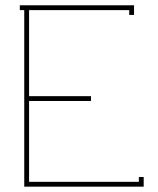

<svg xmlns="http://www.w3.org/2000/svg" viewBox="-20 -699 593 719"><path d="M463.9 -661.1H88.9V-338.9H320.8V-320.8H88.9V-18.1H500V-36.1H518.1V0H70.8V-661.1H54.2V-679.2H481.9V-643.1H463.9Z"/></svg>

Font: Rawengulk
Style: Light
Weight: 300
Version: Version 0.92